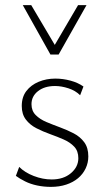

<svg xmlns="http://www.w3.org/2000/svg" viewBox="-20 -724 411 750"><path d="M179 6Q151 6 125 0.5Q99 -5 78 -15.5Q57 -26 42 -37L55 -72Q77 -50 112 -36.5Q147 -23 182 -23Q228 -23 257 -47.5Q286 -72 286 -106Q286 -134 270 -151Q254 -168 229 -179Q204 -190 176 -200Q148 -210 122.5 -223Q97 -236 81 -257Q65 -278 65 -310Q65 -345 83 -368.5Q101 -392 131 -404.5Q161 -417 196 -417Q226 -417 255.5 -409Q285 -401 306 -386L293 -352Q275 -370 247.5 -379Q220 -388 195 -388Q154 -388 128.5 -368Q103 -348 103 -317Q103 -291 119.5 -274.5Q136 -258 161 -247.5Q186 -237 214.5 -226.5Q243 -216 268 -203Q293 -190 309 -168.5Q325 -147 325 -113Q325 -88 314.5 -66Q304 -44 285 -28Q266 -12 239 -3Q212 6 179 6ZM177 -511 186 -535 285 -704H318L209 -511ZM177 -511 69 -704H102L202 -535L209 -511Z"/></svg>

Font: Ysabeau Infant ExtraLight
Style: Regular
Weight: 250
Designer: Christian Thalmann (Catharsis Fonts)
Version: Version 2.001;gftools[0.9.30]; featfreeze: ss01,ss02,lnum